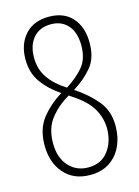

<svg xmlns="http://www.w3.org/2000/svg" viewBox="-113 -786 621 860"><g transform="rotate(-15 198.0 -356.5)"><path d="M200 -723Q270 -723 308.5 -679.5Q347 -636 347 -563Q347 -493 312.5 -451.5Q278 -410 225 -377Q283 -339 323 -291.5Q363 -244 363 -174Q363 -122 343.5 -80Q324 -38 287 -14Q250 10 198 10Q121 10 77 -40.5Q33 -91 33 -171Q33 -247 71.5 -295.5Q110 -344 166 -378Q113 -414 81.5 -458.5Q50 -503 50 -565Q50 -635 89.5 -679Q129 -723 200 -723ZM200 -688Q148 -688 118.5 -654Q89 -620 89 -563Q89 -508 117.5 -467.5Q146 -427 197 -395Q246 -426 277 -462.5Q308 -499 308 -561Q308 -621 279 -654.5Q250 -688 200 -688ZM72 -170Q72 -104 107 -64.5Q142 -25 198 -25Q258 -25 290.5 -68Q323 -111 323 -172Q323 -220 298 -264Q273 -308 210 -349L195 -359Q143 -329 107.5 -284.5Q72 -240 72 -170Z"/></g></svg>

Font: Noto Sans Arabic UI XCn XLt
Style: Regular
Weight: 200
Width: 2
Designer: Monotype Design Team, Nadine Chahine and Nizar Qandah
Foundry: Monotype Imaging Inc.
Version: Version 2.010; ttfautohint (v1.8.4.7-5d5b)